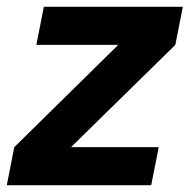

<svg xmlns="http://www.w3.org/2000/svg" viewBox="-31 -545 558 565"><path d="M414 0H-11L11 -112L317 -413H76L98 -525H507L485 -413L178 -112H436Z"/></svg>

Font: IBM Plex Sans
Style: Italic
Weight: 400
Italic angle: -11.31°
Designer: Mike Abbink, Paul van der Laan, Pieter van Rosmalen
Foundry: Bold Monday
Version: Version 3.201